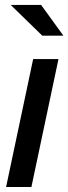

<svg xmlns="http://www.w3.org/2000/svg" viewBox="-20 -746 273 766"><path d="M4.3 0 112.3 -510.3H213.3L105.3 0ZM148.7 -603.7 22.7 -726.3H144L233 -603.7Z"/></svg>

Font: Red Hat Display VF
Style: Italic
Weight: 300
Italic angle: -12°
Designer: Pentagram, MCKL
Foundry: Pentagram, MCKL
Version: Version 1.010